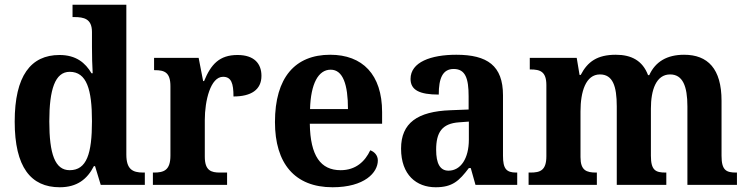

<svg xmlns="http://www.w3.org/2000/svg" viewBox="-20 -780 3153 810"><path d="M232 10C305 10 348 -24 376 -79H381L405 0H591V-52H584C539 -52 513 -66 513 -128V-760H286V-708H293C334 -708 368 -701 368 -645V-582C368 -545 369 -502 371 -471H366C340 -515 301 -548 231 -548C110 -548 42 -460 42 -267C42 -75 110 10 232 10ZM274 -62C212 -62 188 -130 188 -268C188 -402 212 -477 274 -477C346 -477 368 -402 368 -269C368 -132 346 -62 274 -62Z M625 0H938V-52H908C871 -52 844 -60 844 -119V-274C844 -355 868 -456 921 -456C956 -456 965 -428 965 -373C1039 -373 1083 -401 1083 -460C1083 -512 1052 -548 982 -548C906 -548 870 -509 841 -438H837L818 -536H630V-484H633C674 -484 699 -475 699 -416V-124C699 -61 671 -52 629 -52H625Z M1383 10C1518 10 1574 -52 1574 -103C1574 -125 1559 -140 1542 -146C1520 -99 1481 -62 1417 -62C1333 -62 1289 -122 1287 -258H1592V-307C1592 -466 1509 -549 1373 -549C1225 -549 1140 -453 1140 -265C1140 -91 1223 10 1383 10ZM1448 -320H1288C1291 -427 1323 -486 1375 -486C1427 -486 1448 -423 1448 -320Z M1818 10C1889 10 1917 -17 1958 -71H1966L1986 0H2162V-52H2158C2116 -52 2102 -68 2102 -123V-378C2102 -503 2036 -549 1905 -549C1798 -549 1712 -518 1712 -447C1712 -400 1750 -381 1831 -381C1831 -449 1847 -489 1894 -489C1944 -489 1957 -448 1957 -374V-318L1881 -315C1741 -310 1672 -261 1672 -153C1672 -42 1737 10 1818 10ZM1872 -60C1836 -60 1820 -91 1820 -148C1820 -221 1844 -259 1917 -264L1958 -267V-191C1958 -112 1924 -60 1872 -60Z M2210 0H2498V-52H2495C2454 -52 2429 -61 2429 -117V-310C2429 -393 2451 -466 2511 -466C2565 -466 2582 -417 2582 -331V0H2791V-52H2788C2746 -52 2726 -61 2726 -123V-322C2726 -400 2748 -466 2807 -466C2860 -466 2880 -417 2880 -331V0H3089V-52H3086C3044 -52 3024 -61 3024 -123V-355C3024 -490 2966 -549 2866 -549C2794 -549 2745 -520 2719 -463H2714C2691 -524 2644 -549 2578 -549C2500 -549 2459 -520 2430 -464H2425L2413 -536H2215V-487H2218C2259 -487 2285 -478 2285 -421V-121C2285 -61 2259 -52 2218 -52H2210Z"/></svg>

Font: Noto Serif Myanmar SemiCondensed
Style: Bold
Weight: 700
Width: 4
Designer: Ben Mitchell and the Monotype Design Team
Foundry: Monotype Imaging Inc.
Version: Version 2.106